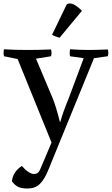

<svg xmlns="http://www.w3.org/2000/svg" viewBox="-24 -819 640 1099"><path d="M207 148 271 -3 77 -481 -1 -497Q-6 -517 -1 -537Q54 -533 133 -533Q204 -533 268 -536Q274 -516 268 -497L182 -483L277 -258Q297 -209 319 -121H321Q338 -181 368 -253L455 -486L377 -497Q373 -513 377 -537Q432 -533 484 -533Q528 -533 593 -536Q599 -516 593 -497L514 -486L250 160Q229 210 203 235Q177 260 134 260Q100 260 81.5 251.5Q63 243 44 219Q50 164 101 131Q142 177 171 177Q196 177 207 148ZM445 -757 317 -603Q288 -611 274 -620L358 -794Q389 -814 445 -757Z"/></svg>

Font: Adamina
Style: Regular
Weight: 400
Designer: Cyreal (www.cyreal.org)
Foundry: Alexei Vanyashin
Version: Version 1.013